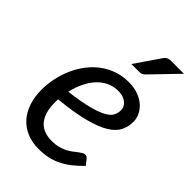

<svg xmlns="http://www.w3.org/2000/svg" viewBox="-219 -808 899 899"><g transform="rotate(45 230.5 -359.0)"><path d="M440.5 -398Q440.5 -365 427 -337.2Q413.5 -309.5 377.5 -287.2Q341.5 -265 278.5 -248.5Q215.5 -232 116.5 -222Q116 -216.5 116 -211V-200.5Q116 -133.5 145.2 -98.2Q174.5 -63 233.5 -63Q257.5 -63 276.2 -68Q295 -73 309.8 -80.2Q324.5 -87.5 335.8 -96.2Q347 -105 356.5 -112.2Q366 -119.5 374 -124.5Q382 -129.5 390 -129.5Q399 -129.5 406.5 -121L428.5 -93.5Q403 -67 378.8 -48.2Q354.5 -29.5 329 -17Q303.5 -4.5 275.8 1.2Q248 7 216 7Q172.5 7 138 -7.5Q103.5 -22 79.5 -48.8Q55.5 -75.5 42.5 -113.5Q29.5 -151.5 29.5 -198.5Q29.5 -237.5 37.8 -276.2Q46 -315 61.8 -350Q77.5 -385 100.2 -415Q123 -445 152.2 -466.8Q181.5 -488.5 216.8 -501Q252 -513.5 292.5 -513.5Q331 -513.5 359 -502.5Q387 -491.5 405 -474.5Q423 -457.5 431.8 -437Q440.5 -416.5 440.5 -398ZM287.5 -449.5Q256 -449.5 229.5 -436.5Q203 -423.5 182.5 -400.8Q162 -378 147.5 -347.2Q133 -316.5 125 -281Q202 -290.5 248.5 -302.8Q295 -315 320 -329.2Q345 -343.5 353 -360Q361 -376.5 361 -394.5Q361 -403.5 357 -413.2Q353 -423 344.2 -431Q335.5 -439 321.5 -444.2Q307.5 -449.5 287.5 -449.5ZM448.5 -723.5 324.5 -595Q317.5 -587.5 310.2 -584.5Q303 -581.5 293 -581.5H242L325 -702.5Q332 -713.5 340.5 -718.5Q349 -723.5 364.5 -723.5Z"/></g></svg>

Font: Lato TR
Style: Italic
Weight: 400
Italic angle: -12°
Designer: Lukasz Dziedzic
Foundry: tyPoland Lukasz Dziedzic
Version: Version 1.104 2013